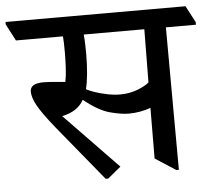

<svg xmlns="http://www.w3.org/2000/svg" viewBox="-76 -672 831 745"><g transform="rotate(-5 339.5 -300.0)"><path d="M316 20H306L129 -196Q80 -257 63 -288.5Q46 -320 46 -342Q46 -374 97 -374Q112 -374 138.5 -372Q165 -370 183 -368Q188 -393 189.5 -425.5Q191 -458 191 -482Q191 -504 190.5 -518.5Q190 -533 189 -545H6L-28 -610V-620H673L707 -555V-545H590L592 10H582L502 -42L503 -239Q462 -224 417 -224Q389 -224 345 -235.5Q301 -247 244 -293Q220 -249 159 -237L367 -22ZM260 -333Q272 -326 294.5 -318.5Q317 -311 342.5 -306Q368 -301 391 -301Q426 -301 457 -312.5Q488 -324 504 -338L506 -545H270Q272 -526 272.5 -503Q273 -480 273 -471Q273 -427 269.5 -391Q266 -355 260 -333Z"/></g></svg>

Font: Tiro Devanagari Marathi
Style: Regular
Weight: 400
Designer: Devanagari: John Hudson & Fiona Ross. Latin: John Hudson.
Foundry: Tiro Typeworks Ltd.
Version: Version 1.52